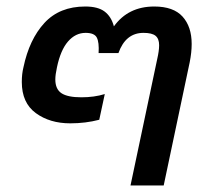

<svg xmlns="http://www.w3.org/2000/svg" viewBox="-20 -570 638 590"><path d="M463 -388Q469 -414 469 -431Q469 -451 458 -460Q447 -469 421 -469Q366 -469 344 -407H283Q285 -440 277.5 -454.5Q270 -469 243 -469Q212 -469 189 -442.5Q166 -416 155 -363Q150 -340 150 -326Q150 -296 169 -283.5Q188 -271 230 -271Q270 -271 302 -281L285 -202Q243 -191 196 -191Q133 -191 90 -222.5Q47 -254 47 -318Q47 -343 52 -363Q70 -449 116.5 -499.5Q163 -550 242 -550Q281 -550 301.5 -534.5Q322 -519 330 -489Q374 -550 454 -550Q513 -550 541 -519Q569 -488 569 -435Q569 -409 563 -379L483 0H381Z"/></svg>

Font: Prompt
Style: Italic
Weight: 400
Italic angle: -12°
Designer: Katatrad Team
Foundry: CadsonDemak
Version: Version 1.001